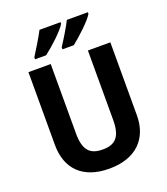

<svg xmlns="http://www.w3.org/2000/svg" viewBox="-166 -1049 1021 1174"><g transform="rotate(-20 344.0 -462.0)"><path d="M545 -924V-934H408C389 -895 351 -833 321 -787V-774H395C442 -811 525 -887 545 -924ZM367 -924V-934H230C210 -895 173 -834 143 -787V-774H215C266 -813 346 -886 367 -924ZM611 -239V-714H465V-263C465 -156 429 -114 345 -114C264 -114 223 -150 223 -262V-714H78V-240C78 -85 170 10 342 10C521 10 611 -92 611 -239Z"/></g></svg>

Font: Noto Sans Gurmukhi SemiCondensed
Style: Bold
Weight: 700
Width: 4
Designer: Jelle Bosma - Monotype Design Team
Foundry: Monotype Imaging Inc.
Version: Version 2.004